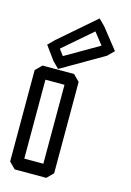

<svg xmlns="http://www.w3.org/2000/svg" viewBox="-135 -941 708 1041"><g transform="rotate(15 219.0 -420.0)"><path d="M92 -478H199V-35H92ZM57 -548 22 -513V0L57 35H234L269 0V-513L234 -548ZM124 -661 286 -801 338 -735 150 -626ZM87 -699 52 -664 108 -587 143 -552 381 -690 416 -725 325 -840 290 -875Z"/></g></svg>

Font: Hussar Press
Style: Bold
Weight: 700
Foundry: Cannot Into Space Fonts
Version: Version 1.43